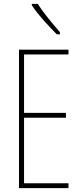

<svg xmlns="http://www.w3.org/2000/svg" viewBox="-20 -970 421 990"><path d="M175 -950H144V-943C177 -892 235 -831 273 -793H289V-804C250 -850 210 -895 175 -950ZM333 0V-25H104V-363H320V-388H104V-689H333V-714H78V0Z"/></svg>

Font: Noto Sans Armenian ExtraCondensed Thin
Style: Regular
Weight: 100
Width: 2
Designer: Monotype Design Team
Foundry: Monotype Imaging Inc.
Version: Version 2.008